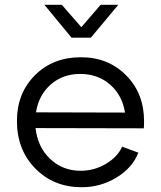

<svg xmlns="http://www.w3.org/2000/svg" viewBox="-20 -765 675 805"><path d="M318 -49Q375 -49 424 -78Q473 -107 492 -150L560 -125Q536 -62 469 -21Q402 20 323 20Q205 20 128 -58.5Q51 -137 51 -258Q51 -374 126.5 -449.5Q202 -525 319 -525Q434 -525 509 -449Q584 -373 584 -257Q584 -238 583 -227L129 -228Q138 -148 190.5 -98.5Q243 -49 318 -49ZM131 -294 504 -293Q493 -365 442 -410Q391 -455 316 -455Q243 -455 192.5 -410.5Q142 -366 131 -294ZM166 -745H239L321 -651L402 -745H476L361 -607H280Z"/></svg>

Font: Metropolitano
Style: Regular
Weight: 400
Designer: Fonts by Alex Slobzheninov & Chris M. Simpson / Changes by Cristiano Sobral
Foundry: Fonts by Alex Slobzheninov & Chris M. Simpson / Changes by Cristiano Sobral
Version: Version 1.00;August 30, 2020;FontCreator 13.0.0.2681 64-bit